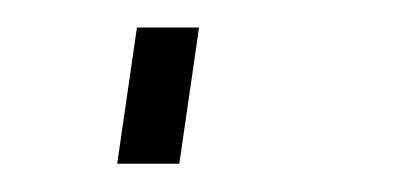

<svg xmlns="http://www.w3.org/2000/svg" viewBox="-20 -116 280 136"><path d="M63 0H107L121 -96.5H77Z"/></svg>

Font: HK Grotesk ExtraLight
Style: Italic
Weight: 200
Italic angle: -16°
Designer: Alfredo Marco Pradil
Foundry: Hanken Design Co.
Version: Version 3.001;FEAKit 1.0